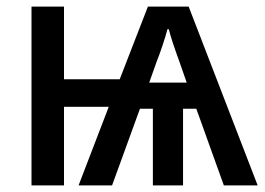

<svg xmlns="http://www.w3.org/2000/svg" viewBox="-20 -559 800 579"><path d="M549 -539H426L341 -320H173V-539H75V0H173V-237H308L217 0H318L402 -231H441V0H532V-231H572L655 0H757ZM485 -471H489C494 -449 510 -403 520 -376L543 -310H430L452 -372C464 -402 478 -444 485 -471Z"/></svg>

Font: Noto Sans SemiCondensed Medium
Style: Regular
Weight: 500
Width: 4
Designer: Monotype Design Team
Foundry: Monotype Imaging Inc.
Version: Version 2.013